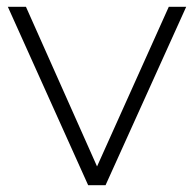

<svg xmlns="http://www.w3.org/2000/svg" viewBox="-20 -542 568 562"><path d="M238 0 3 -522H56L276 -28H252L474 -522H525L289 0Z"/></svg>

Font: MOST Montserrat Light
Style: Regular
Weight: 300
Designer: Julieta Ulanovsky
Foundry: Julieta Ulanovsky
Version: Version 8.000;March 11, 2024;FontCreator 15.0.0.2926 64-bit